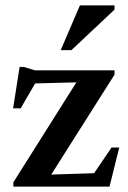

<svg xmlns="http://www.w3.org/2000/svg" viewBox="-20 -690 475 710"><path d="M29.5 0V-16L262.5 -385.5L110 -381.5L56.5 -289.5H28.5L52.5 -442.5H68L109 -430H403.5V-414L169.5 -44.5L328 -49.5L392.5 -144.5H421L385 0ZM204.5 -504.5 275.5 -670H403.5V-654.5L244 -504.5Z"/></svg>

Font: Newsreader Text SemiBold
Style: Regular
Weight: 600
Designer: Hugues Gentile
Foundry: Production Type
Version: Version 1.001